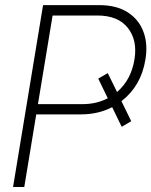

<svg xmlns="http://www.w3.org/2000/svg" viewBox="-20 -748 605 768"><path d="M32.2 0 152.3 -727.5H377Q445.8 -727.5 490.5 -699Q535.2 -670.4 553.7 -621.1Q572.3 -571.8 561.5 -508.8Q544.4 -404.3 465.8 -343.3L504.9 -263.2L466.8 -240.7L428.7 -319.3Q372.6 -290.5 304.7 -290.5H125L77.1 0ZM411.1 -455.6 448.2 -379.9Q504.4 -428.7 517.6 -508.8Q530.8 -585.9 491.7 -636Q452.6 -686 369.1 -686H190.4L131.8 -331.5H310.5Q366.2 -331.5 411.1 -355L373 -433.6Z"/></svg>

Font: Inter Display Extra Light
Style: Italic
Weight: 200
Italic angle: -9.39999°
Designer: Rasmus Andersson
Foundry: rsms
Version: Version 4.000;git-4fc901f